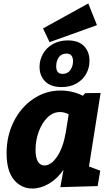

<svg xmlns="http://www.w3.org/2000/svg" viewBox="-20 -1073 634 1107"><path d="M560 -537 493 -113 558 -89 543 0 328 6 346 -94Q310 -42 262 -14Q214 14 167 14Q102 14 60 -37Q18 -88 18 -190Q18 -289 59 -371.5Q100 -454 171.5 -502.5Q243 -551 329 -551Q397 -551 458 -521L471 -536ZM359 -308 376 -414Q351 -427 326 -427Q286 -427 254 -396Q222 -365 203.5 -314.5Q185 -264 185 -209Q185 -164 198.5 -141.5Q212 -119 236 -119Q275 -119 309.5 -170.5Q344 -222 359 -308ZM539 -928 266 -830 228 -909 489 -1053ZM208 -687Q208 -728 228 -763Q248 -798 285 -819Q322 -840 371 -840Q432 -840 464 -807.5Q496 -775 496 -722Q496 -682 477 -647.5Q458 -613 421.5 -592Q385 -571 335 -571Q273 -571 240.5 -603.5Q208 -636 208 -687ZM401 -720Q401 -764 363 -764Q334 -764 319 -742.5Q304 -721 304 -690Q304 -647 341 -647Q370 -647 385.5 -669Q401 -691 401 -720Z"/></svg>

Font: Bitter Pro ExtraBold
Style: Italic
Weight: 800
Italic angle: -9°
Designer: Sol Matas, and Bitter project Authors
Foundry: Sol Matas
Version: Version 1.010